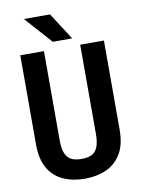

<svg xmlns="http://www.w3.org/2000/svg" viewBox="-98 -967 765 1042"><g transform="rotate(-10 284.5 -445.5)"><path d="M384.8 -710.9H515.6V-219.7Q515.6 -138.2 485.4 -87.6Q455.1 -37.1 402.8 -13.7Q350.6 9.8 285.2 9.8Q218.3 9.8 166 -13.7Q113.8 -37.1 84.2 -87.6Q54.7 -138.2 54.7 -219.7V-710.9H185.1V-219.7Q185.1 -171.4 197 -145Q209 -118.7 231 -108.9Q252.9 -99.1 285.2 -99.1Q317.4 -99.1 339.4 -108.9Q361.3 -118.7 373 -145Q384.8 -171.4 384.8 -219.7ZM252 -901.4 348.1 -752.4H241.2L107.9 -901.4Z"/></g></svg>

Font: Roboto Condensed SemiBold
Style: Regular
Weight: 600
Designer: Christian Robertson
Foundry: Google
Version: Version 3.008; 2023